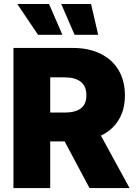

<svg xmlns="http://www.w3.org/2000/svg" viewBox="-20 -949 686 969"><path d="M47.9 -707H348.6Q427.2 -707 486.6 -678.2Q545.9 -649.4 578.1 -595.5Q610.4 -541.5 610.4 -467.8Q610.4 -395.5 578.9 -343.8Q547.4 -292 489.3 -264.6L633.8 0H431.6L306.2 -235.4H233.4V0H47.9ZM305.7 -380.9Q359.9 -380.9 387.9 -401.9Q416 -422.9 416 -467.8Q416 -513.7 387.7 -536.1Q359.4 -558.6 305.7 -558.6H233.4V-380.9ZM67.4 -928.7H227.5L294.9 -773.4H171.9ZM289.1 -928.7H439.5L475.6 -773.4H356.4Z"/></svg>

Font: Pretendard GOV Black
Style: Regular
Weight: 900
Designer: Base glyphs from Inter by Rasmus Andersson; Hangeul glyphs from Noto Sans CJK(Source Han Sans) by Jang Soo-young and Kan
Foundry: Kil Hyung-jin
Version: Version 1.309